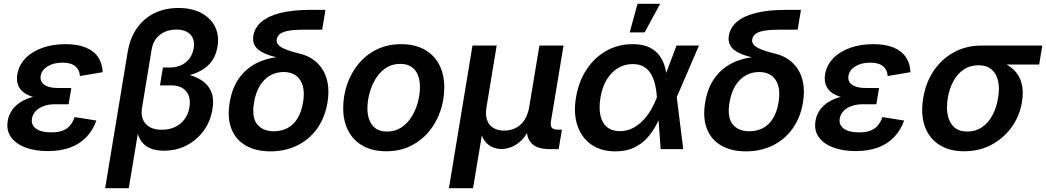

<svg xmlns="http://www.w3.org/2000/svg" viewBox="-20 -779 5465 1003"><path d="M230 10.3Q162.6 10.3 112.3 -8.8Q62 -27.8 37.1 -63.2Q12.2 -98.6 20.5 -147.9Q24.9 -176.3 41 -200.9Q57.1 -225.6 85.7 -244.4Q114.3 -263.2 156.5 -274.2Q198.7 -285.2 255.9 -285.2H346.7L338.4 -234.4H268.1Q233.9 -234.4 208 -224.9Q182.1 -215.3 166.5 -198.5Q150.9 -181.6 147 -159.7Q141.6 -127 168 -107.2Q194.3 -87.4 248 -87.4Q283.2 -87.4 306.9 -96.4Q330.6 -105.5 345.7 -123.3Q360.8 -141.1 370.1 -167.5L483.4 -149.4Q465.3 -98.6 431.4 -63Q397.5 -27.3 347.2 -8.5Q296.9 10.3 230 10.3ZM253.4 -261.2Q198.7 -261.2 161.4 -270.5Q124 -279.8 102.3 -297.4Q80.6 -314.9 73.2 -338.6Q65.9 -362.3 70.3 -390.6Q79.1 -440.4 114.3 -475.8Q149.4 -511.2 203.4 -529.8Q257.3 -548.3 322.3 -548.3Q384.8 -548.3 427.2 -531Q469.7 -513.7 492.2 -481Q514.6 -448.2 516.6 -401.9L397.5 -381.8Q395.5 -414.6 373.3 -433.1Q351.1 -451.7 306.2 -451.7Q258.8 -451.7 227.8 -431.9Q196.8 -412.1 192.4 -381.3Q188 -353.5 211.4 -336.4Q234.9 -319.3 282.7 -319.3H352.5L342.8 -261.2Z M529.3 204.1 647 -507.8Q659.2 -580.6 695.3 -631.8Q731.4 -683.1 786.6 -710.2Q841.8 -737.3 912.1 -737.3Q981 -737.3 1030 -711.9Q1079.1 -686.5 1102.5 -641.1Q1126 -595.7 1116.2 -536.1Q1107.4 -481 1075.7 -446.3Q1043.9 -411.6 993.9 -393.8Q943.8 -376 878.9 -370.1L884.3 -402.3Q932.6 -398.4 973.9 -386.2Q1015.1 -374 1043.9 -351.6Q1072.8 -329.1 1085.7 -293.9Q1098.6 -258.8 1089.8 -208.5Q1079.6 -144.5 1043.7 -95.7Q1007.8 -46.9 954.3 -19.3Q900.9 8.3 836.4 8.3Q792 8.3 760.5 -6.3Q729 -21 711.9 -50.8Q694.8 -80.6 692.4 -125.5L707.5 -127L652.8 204.1ZM825.2 -101.1Q863.3 -101.1 893.6 -115.2Q923.8 -129.4 943.6 -155.5Q963.4 -181.6 969.2 -216.8Q978.5 -270.5 952.9 -301.8Q927.2 -333 875 -333H815.9L831.1 -426.3H866.7Q899.4 -426.3 925.8 -438.2Q952.1 -450.2 969.2 -472.9Q986.3 -495.6 991.7 -526.4Q999.5 -571.8 974.9 -598.1Q950.2 -624.5 900.9 -624.5Q866.7 -624.5 839.6 -612.1Q812.5 -599.6 795.2 -576.9Q777.8 -554.2 772.5 -522.5L721.7 -214.4Q716.3 -182.1 726.1 -156.5Q735.8 -130.9 760.7 -116Q785.6 -101.1 825.2 -101.1Z M1393.1 11.7Q1316.9 11.7 1264.2 -18.6Q1211.4 -48.8 1189 -106Q1166.5 -163.1 1179.7 -243.2Q1192.9 -324.2 1233.9 -377.4Q1274.9 -430.7 1336.9 -456.8Q1398.9 -482.9 1474.6 -482.9L1472.2 -468.8Q1431.6 -476.6 1398.4 -486.6Q1365.2 -496.6 1342.3 -510.5Q1319.3 -524.4 1309.1 -544.9Q1298.8 -565.4 1303.7 -594.2Q1311.5 -636.2 1346.9 -666Q1382.3 -695.8 1446.3 -711.7Q1510.3 -727.5 1603.5 -727.5H1680.2L1663.1 -624H1568.8Q1517.6 -624 1487.3 -618.4Q1457 -612.8 1442.9 -601.8Q1428.7 -590.8 1425.8 -574.7Q1423.3 -561 1429.9 -550.3Q1436.5 -539.6 1451.9 -530.8Q1467.3 -522 1491.9 -513.9Q1516.6 -505.9 1549.8 -497.6Q1584.5 -489.3 1614 -469.2Q1643.6 -449.2 1664.1 -417.7Q1684.6 -386.2 1692.1 -343Q1699.7 -299.8 1690.9 -244.6Q1677.7 -164.1 1636.2 -106.7Q1594.7 -49.3 1532.2 -18.8Q1469.7 11.7 1393.1 11.7ZM1410.2 -93.3Q1449.7 -93.3 1481.2 -109.6Q1512.7 -126 1533.9 -160.2Q1555.2 -194.3 1563.5 -246.1Q1575.2 -321.8 1547.1 -362.3Q1519 -402.8 1461.4 -402.8Q1423.3 -402.8 1391.4 -384.8Q1359.4 -366.7 1337.6 -331.3Q1315.9 -295.9 1307.1 -244.1Q1293.9 -166 1323.5 -129.6Q1353 -93.3 1410.2 -93.3Z M1997.6 11.2Q1926.8 11.2 1876.5 -16.6Q1826.2 -44.4 1799.6 -95.2Q1772.9 -146 1772.9 -213.9Q1772.9 -279.3 1793.7 -339.4Q1814.5 -399.4 1853.8 -446.5Q1893.1 -493.7 1949.2 -521Q2005.4 -548.3 2075.7 -548.3Q2146.5 -548.3 2196.8 -520.5Q2247.1 -492.7 2273.9 -442.1Q2300.8 -391.6 2300.8 -322.8Q2300.8 -257.3 2280 -197.5Q2259.3 -137.7 2219.7 -90.6Q2180.2 -43.5 2124.3 -16.1Q2068.4 11.2 1997.6 11.2ZM2002 -91.8Q2045.4 -91.8 2077.6 -113.8Q2109.9 -135.7 2131.3 -170.7Q2152.8 -205.6 2163.3 -246.3Q2173.8 -287.1 2173.8 -324.7Q2173.8 -360.8 2162.6 -387.9Q2151.4 -415 2128.7 -430.2Q2106 -445.3 2071.3 -445.3Q2027.8 -445.3 1995.6 -423.8Q1963.4 -402.3 1942.1 -367.2Q1920.9 -332 1910.2 -291.3Q1899.4 -250.5 1899.4 -212.4Q1899.4 -158.7 1924.8 -125.2Q1950.2 -91.8 2002 -91.8Z M2325.2 204.1 2448.2 -541H2574.7L2521.5 -220.2Q2514.6 -177.7 2524.9 -150.4Q2535.2 -123 2558.6 -109.9Q2582 -96.7 2613.8 -96.7Q2646.5 -96.7 2673.6 -110.1Q2700.7 -123.5 2719.2 -151.1Q2737.8 -178.7 2744.6 -220.2L2797.9 -541H2923.8L2857.9 -144Q2854.5 -121.1 2863 -111.3Q2871.6 -101.6 2896 -101.6H2915.5L2898.4 0H2852.1Q2782.2 0 2753.2 -34.2Q2724.1 -68.4 2735.4 -133.8L2743.7 -183.1H2766.1Q2757.3 -128.9 2738.3 -93.3Q2719.2 -57.6 2695.1 -37.6Q2670.9 -17.6 2646 -9Q2621.1 -0.5 2600.1 -0.5Q2578.6 -0.5 2556.2 -9Q2533.7 -17.6 2516.1 -37.8Q2498.5 -58.1 2491.2 -93.5Q2483.9 -128.9 2492.7 -183.1H2515.6L2451.2 204.1Z M3194.8 11.7Q3120.1 11.7 3069.1 -23.9Q3018.1 -59.6 2996.6 -122.8Q2975.1 -186 2988.8 -268.6Q3002.4 -352.5 3043.9 -415.5Q3085.4 -478.5 3147.2 -513.4Q3209 -548.3 3284.7 -548.3Q3339.8 -548.3 3374.5 -530.5Q3409.2 -512.7 3428.5 -483.9Q3447.8 -455.1 3455.6 -421.4Q3463.4 -387.7 3464.8 -356H3504.4L3515.1 -273.9L3549.3 0H3431.2L3411.6 -272Q3409.7 -302.7 3403.1 -333.3Q3396.5 -363.8 3382.8 -388.9Q3369.1 -414.1 3345.5 -429.2Q3321.8 -444.3 3285.2 -444.3Q3242.7 -444.3 3207.8 -423.1Q3172.9 -401.9 3149.2 -362.5Q3125.5 -323.2 3116.7 -268.6Q3107.9 -214.8 3116.7 -175.5Q3125.5 -136.2 3151.4 -115Q3177.2 -93.8 3218.8 -93.8Q3254.9 -93.8 3285.4 -109.6Q3315.9 -125.5 3340.1 -151.1Q3364.3 -176.8 3382.1 -207.8Q3399.9 -238.8 3411.1 -269L3514.2 -541H3631.3L3514.2 -269L3476.6 -189.5H3438.5Q3424.8 -157.7 3406 -122.6Q3387.2 -87.4 3359.4 -56.9Q3331.5 -26.4 3291.3 -7.3Q3251 11.7 3194.8 11.7ZM3269.5 -609.9 3310.5 -759.3H3428.7L3347.7 -609.9Z M3877 11.7Q3800.8 11.7 3748 -18.6Q3695.3 -48.8 3672.9 -106Q3650.4 -163.1 3663.6 -243.2Q3676.8 -324.2 3717.8 -377.4Q3758.8 -430.7 3820.8 -456.8Q3882.8 -482.9 3958.5 -482.9L3956.1 -468.8Q3915.5 -476.6 3882.3 -486.6Q3849.1 -496.6 3826.2 -510.5Q3803.2 -524.4 3793 -544.9Q3782.7 -565.4 3787.6 -594.2Q3795.4 -636.2 3830.8 -666Q3866.2 -695.8 3930.2 -711.7Q3994.1 -727.5 4087.4 -727.5H4164.1L4147 -624H4052.7Q4001.5 -624 3971.2 -618.4Q3940.9 -612.8 3926.8 -601.8Q3912.6 -590.8 3909.7 -574.7Q3907.2 -561 3913.8 -550.3Q3920.4 -539.6 3935.8 -530.8Q3951.2 -522 3975.8 -513.9Q4000.5 -505.9 4033.7 -497.6Q4068.4 -489.3 4097.9 -469.2Q4127.4 -449.2 4147.9 -417.7Q4168.5 -386.2 4176 -343Q4183.6 -299.8 4174.8 -244.6Q4161.6 -164.1 4120.1 -106.7Q4078.6 -49.3 4016.1 -18.8Q3953.6 11.7 3877 11.7ZM3894 -93.3Q3933.6 -93.3 3965.1 -109.6Q3996.6 -126 4017.8 -160.2Q4039.1 -194.3 4047.4 -246.1Q4059.1 -321.8 4031 -362.3Q4002.9 -402.8 3945.3 -402.8Q3907.2 -402.8 3875.2 -384.8Q3843.3 -366.7 3821.5 -331.3Q3799.8 -295.9 3791 -244.1Q3777.8 -166 3807.4 -129.6Q3836.9 -93.3 3894 -93.3Z M4449.7 10.3Q4382.3 10.3 4332 -8.8Q4281.7 -27.8 4256.8 -63.2Q4231.9 -98.6 4240.2 -147.9Q4244.6 -176.3 4260.7 -200.9Q4276.9 -225.6 4305.4 -244.4Q4334 -263.2 4376.2 -274.2Q4418.5 -285.2 4475.6 -285.2H4566.4L4558.1 -234.4H4487.8Q4453.6 -234.4 4427.7 -224.9Q4401.9 -215.3 4386.2 -198.5Q4370.6 -181.6 4366.7 -159.7Q4361.3 -127 4387.7 -107.2Q4414.1 -87.4 4467.8 -87.4Q4502.9 -87.4 4526.6 -96.4Q4550.3 -105.5 4565.4 -123.3Q4580.6 -141.1 4589.8 -167.5L4703.1 -149.4Q4685.1 -98.6 4651.1 -63Q4617.2 -27.3 4566.9 -8.5Q4516.6 10.3 4449.7 10.3ZM4473.1 -261.2Q4418.5 -261.2 4381.1 -270.5Q4343.8 -279.8 4322 -297.4Q4300.3 -314.9 4293 -338.6Q4285.6 -362.3 4290 -390.6Q4298.8 -440.4 4334 -475.8Q4369.1 -511.2 4423.1 -529.8Q4477.1 -548.3 4542 -548.3Q4604.5 -548.3 4647 -531Q4689.5 -513.7 4711.9 -481Q4734.4 -448.2 4736.3 -401.9L4617.2 -381.8Q4615.2 -414.6 4593 -433.1Q4570.8 -451.7 4525.9 -451.7Q4478.5 -451.7 4447.5 -431.9Q4416.5 -412.1 4412.1 -381.3Q4407.7 -353.5 4431.2 -336.4Q4454.6 -319.3 4502.4 -319.3H4572.3L4562.5 -261.2Z M5016.6 11.2Q4937.5 11.2 4884.8 -23.7Q4832 -58.6 4810.5 -120.8Q4789.1 -183.1 4802.7 -266.1Q4816.4 -349.1 4858.6 -410.9Q4900.9 -472.7 4964.8 -506.8Q5028.8 -541 5107.4 -541H5424.8L5408.7 -441.9H5175.3L5090.8 -438Q5047.4 -438 5014.4 -415.8Q4981.4 -393.6 4960.4 -355Q4939.5 -316.4 4931.2 -266.6Q4922.9 -216.8 4930.9 -177.2Q4939 -137.7 4964.4 -114.7Q4989.7 -91.8 5033.2 -91.8Q5076.7 -91.8 5109.9 -114.5Q5143.1 -137.2 5164.6 -177Q5186 -216.8 5193.8 -266.6Q5202.6 -317.4 5194.1 -355.7Q5185.5 -394 5160.2 -416Q5134.8 -438 5091.3 -438L5096.7 -471.7Q5153.3 -471.7 5198.7 -458Q5244.1 -444.3 5274.2 -416.3Q5304.2 -388.2 5316.2 -345.9Q5328.1 -303.7 5318.8 -246.6Q5306.6 -172.9 5264.9 -114.7Q5223.1 -56.6 5159.4 -22.7Q5095.7 11.2 5016.6 11.2Z"/></svg>

Font: Inter 17pt SemiBold
Style: Italic
Weight: 600
Italic angle: -9.3988°
Version: Version 4.001;git-66647c0bb